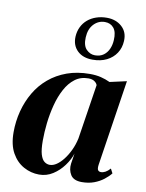

<svg xmlns="http://www.w3.org/2000/svg" viewBox="-89 -861 711 934"><g transform="rotate(10 266.0 -394.0)"><path d="M447 -86Q444.5 -66.5 449.2 -59.8Q454 -53 464 -53Q474.5 -53 485.8 -59Q497 -65 509 -78.5L520.5 -56.5Q508 -40.5 487.8 -24.8Q467.5 -9 440.8 1Q414 11 380.5 11Q340 11 325 -13.2Q310 -37.5 314 -68.5L322 -119.5Q312.5 -89 290.2 -58.8Q268 -28.5 237.2 -8.8Q206.5 11 169.5 11Q129 11 93 -8.8Q57 -28.5 34.5 -68.5Q12 -108.5 12 -170.5Q12 -224.5 25.2 -275.2Q38.5 -326 64 -369.5Q89.5 -413 127.8 -445.2Q166 -477.5 216.5 -495.8Q267 -514 329 -514Q359.5 -514 383.8 -508Q408 -502 429 -492L512 -510.5ZM370 -465.5Q367.5 -475 356.2 -483.2Q345 -491.5 325.5 -491.5Q287 -491.5 259 -470.2Q231 -449 211.8 -413Q192.5 -377 181 -332.8Q169.5 -288.5 164.2 -242.5Q159 -196.5 159 -155Q159 -111 166.2 -87Q173.5 -63 185.8 -53.8Q198 -44.5 212.5 -44.5Q229 -44.5 246 -56Q263 -67.5 279 -88Q295 -108.5 308 -135.8Q321 -163 328 -195ZM328.5 -584.5Q281 -584.5 253.5 -611Q226 -637.5 228 -681Q229.5 -707.5 240 -729Q250.5 -750.5 268.5 -765.8Q286.5 -781 310.5 -789.2Q334.5 -797.5 362.5 -797.5Q408 -797.5 437.2 -771Q466.5 -744.5 464 -700.5Q462.5 -666.5 445.2 -640.2Q428 -614 398.2 -599.2Q368.5 -584.5 328.5 -584.5ZM336.5 -607.5Q362 -607.5 379 -620Q396 -632.5 404.8 -652.8Q413.5 -673 414.5 -696Q417 -736 401 -755.8Q385 -775.5 357 -775.5Q325 -775.5 302.2 -751.5Q279.5 -727.5 277.5 -685.5Q275.5 -645 294 -626.2Q312.5 -607.5 336.5 -607.5Z"/></g></svg>

Font: Merriweather 144pt
Style: Bold Italic
Weight: 700
Italic angle: -7.8°
Version: Version 2.101